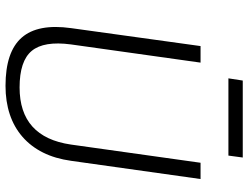

<svg xmlns="http://www.w3.org/2000/svg" viewBox="-122 -771 900 696"><g transform="rotate(90 328.0 -423.0)"><path d="M291 7Q168 7 116.5 -51.5Q65 -110 82 -231L147 -700H207L141 -230Q128 -132 164.5 -88Q201 -44 297 -44Q477 -44 504 -230L570 -700H629L563 -231Q555 -173 533 -129Q511 -85 476 -54.5Q441 -24 394.5 -8.5Q348 7 291 7ZM551 -853 544 -801H264L272 -853Z"/></g></svg>

Font: Pathway Extreme 28pt ExtraLight
Style: Italic
Weight: 250
Italic angle: -8°
Designer: Eduardo Rodriguez Tunni
Foundry: Eduardo Rodriguez Tunni
Version: Version 1.001;gftools[0.9.26]